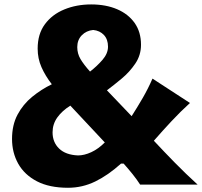

<svg xmlns="http://www.w3.org/2000/svg" viewBox="-20 -847 927 881"><path d="M292 14.6Q206.5 14.6 149.4 -15.1Q92.3 -44.9 63.7 -95.7Q35.2 -146.5 35.2 -209.5Q35.2 -273.4 60.5 -321Q85.9 -368.7 127.7 -402.8Q169.4 -437 217.8 -460.4Q187.5 -499.5 170.2 -539.1Q152.8 -578.6 152.8 -624Q152.8 -690.9 186 -735.8Q219.2 -780.8 275.1 -803.7Q331.1 -826.7 398.4 -826.7Q465.8 -826.7 517.3 -804.7Q568.8 -782.7 597.9 -741.5Q627 -700.2 627 -641.6Q627 -593.8 600.8 -555.2Q574.7 -516.6 538.3 -486.3Q502 -456.1 470.7 -432.6L584 -314Q610.8 -356 635.3 -398.2Q659.7 -440.4 679.7 -486.3L851.6 -374.5Q807.1 -334 766.4 -290.3Q725.6 -246.6 686 -201.2Q732.9 -150.9 782.2 -100.6Q831.5 -50.3 886.7 0H623Q607.9 -23.4 588.4 -47.9Q568.8 -72.3 547.4 -96.2H535.2Q476.1 -43 417 -14.2Q357.9 14.6 292 14.6ZM393.1 -518.6Q425.3 -543.5 450.4 -572.5Q475.6 -601.6 475.6 -632.8Q475.6 -666.5 456.8 -686.5Q438 -706.5 407.7 -709.5Q376 -706.5 355.2 -685.1Q334.5 -663.6 334.5 -630.9Q334.5 -601.1 349.4 -575.9Q364.3 -550.8 393.1 -518.6ZM460.9 -193.4 302.7 -362.3Q264.6 -338.4 242.9 -307.9Q221.2 -277.3 221.2 -239.7Q221.2 -194.3 251.2 -165.3Q281.2 -136.2 337.9 -133.8Q366.7 -133.8 398.9 -148.7Q431.2 -163.6 460.9 -193.4Z"/></svg>

Font: Pinar-DS4-FD ExtraBold
Style: Regular
Weight: 800
Designer: Amin Abedi
Version: Version 3.000